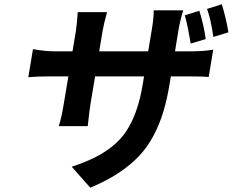

<svg xmlns="http://www.w3.org/2000/svg" viewBox="-20 -794 1079 890"><path d="M132.8 -566.1Q190 -556.1 234 -556.1H316.1L332 -652Q336.6 -680.4 340.2 -737.9H476.2Q460.9 -681.8 455.6 -650.9L440 -556.1H666.9L683.9 -658Q692.5 -708.8 692.5 -746.1H829.5Q815 -699.2 807.9 -658L791.2 -556.1H862.2Q926.1 -556.1 968.4 -563.9L947.4 -437.1Q920.1 -440 843.8 -440H772L766.7 -408Q754.6 -333.8 737.2 -276.3Q719.8 -218.8 691.8 -165.5Q663.7 -112.2 624.1 -70.3Q584.5 -28.4 528.4 8.5Q472.3 45.5 398.4 76L312.5 -21Q373.9 -41.5 418.1 -63.4Q462.4 -85.2 500.7 -115.8Q539.1 -146.3 565.3 -185.9Q591.6 -225.5 610.8 -279.1Q630 -332.7 641.7 -403.1L647.7 -440H420.8L399.1 -310Q395.2 -287.3 386.7 -209.2H252.5Q265.3 -249.6 275.2 -310L296.9 -440H214.8Q150.2 -440 111.2 -436.1ZM864 -592Q862.9 -597.7 858.5 -622.5Q854 -647.4 851.7 -659.3Q849.4 -671.2 845.2 -690.2Q840.9 -709.2 836.6 -723L904.1 -744Q925.1 -675.8 933.6 -612.9ZM969.1 -622.9Q956.7 -707.7 939.6 -752.8L1008.2 -774.1Q1028.1 -709.9 1038.7 -644.2Z"/></svg>

Font: Karasuma Gothic
Style: Bold Italic
Weight: 700
Italic angle: 9.39998°
Designer: Rasmus Andersson / Ryoko Nishizuka
Foundry: Genbu
Version: Version 1.00